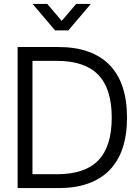

<svg xmlns="http://www.w3.org/2000/svg" viewBox="-20 -960 712 980"><path d="M146.3 -940H221.3L295 -853.3L368.7 -940H443.7L329 -805H261ZM278.7 0Q364.3 0 429.7 -23.2Q495 -46.3 539.2 -91.7Q583.5 -137 605.9 -204.3Q628.3 -271.7 628.3 -360Q628.3 -448.3 605.9 -515.7Q583.5 -583 539.2 -628.3Q495 -673.7 429.7 -696.8Q364.3 -720 278.7 -720H70V0ZM145.7 -649.3H270.3Q412.5 -649.3 481.4 -578.3Q550.3 -507.3 550.3 -360Q550.3 -286.5 533.3 -232Q516.3 -177.5 481.7 -141.6Q447 -105.7 394.2 -88.2Q341.5 -70.7 270.3 -70.7H145.7Z"/></svg>

Font: Vela Sans GX ExtLt
Style: Regular
Weight: 200
Designer: Principal design: Mikhail Sharanda - project Manrope.
Design modification: Ravid Balaliev
Foundry: Mikhail Sharanda
Version: Version 1.001